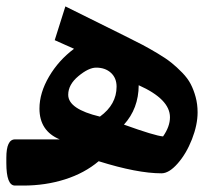

<svg xmlns="http://www.w3.org/2000/svg" viewBox="-49 -577 678 597"><path d="M313.5 -307.6Q313.5 -334.5 295.9 -350.6Q278.3 -366.7 250 -366.7Q226.6 -366.7 194.8 -340.3Q163.1 -314 163.1 -282.2Q163.1 -237.8 261.7 -214.4Q313.5 -252 313.5 -307.6ZM382.3 -312Q381.8 -239.3 336.4 -189.5Q432.6 -154.8 458 -152.8Q479.5 -183.6 479.5 -212.4Q479.5 -268.6 382.3 -312ZM453.1 -38.1Q377.9 -38.1 257.8 -75.7Q213.9 -38.6 153.1 -19.3Q92.3 0 23.4 0H-2.4Q-29.3 0 -29.3 -70.3V-86.4Q-29.3 -143.6 -2.4 -143.6H136.7Q73.7 -169.9 73.7 -239.3Q73.7 -288.1 103.5 -338.9Q133.3 -389.6 181.2 -425.3L121.1 -452.1L154.3 -557.1L338.4 -465.8Q372.1 -449.2 393.3 -438Q414.6 -426.8 441.2 -410.9Q467.8 -395 484.1 -381.8Q500.5 -368.7 517.6 -351.1Q534.7 -333.5 543.9 -315.7Q553.2 -297.9 559.3 -275.4Q565.4 -252.9 565.4 -227.5Q565.4 -189 547.9 -144Q530.3 -99.1 503.4 -68.6Q476.6 -38.1 453.1 -38.1Z"/></svg>

Font: Sahel SemiBold FD
Style: SemiBold-FD
Weight: 600
Foundry: Saber Rastikerdar (saber.rastikerdar@gmail.com)
Version: Version 3.3.0